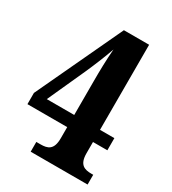

<svg xmlns="http://www.w3.org/2000/svg" viewBox="-175 -809 811 903"><g transform="rotate(30 230.5 -357.0)"><path d="M135 0H444V-53H434C397 -53 366 -62 366 -125V-186H444V-252H366V-714H229L10 -247V-186H226V-125C226 -62 196 -53 158 -53H135ZM77 -252 170 -457C191 -504 216 -565 232 -611C227 -549 226 -494 226 -436V-252Z"/></g></svg>

Font: Noto Serif Devanagari ExtraCondensed ExtraBold
Style: Regular
Weight: 800
Width: 2
Designer: Universal Thirst, Indian Type Foundry and the Monotype Design Team
Foundry: Monotype Imaging Inc.
Version: Version 2.004